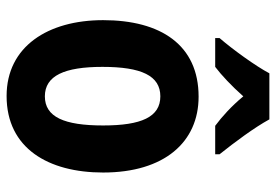

<svg xmlns="http://www.w3.org/2000/svg" viewBox="-144 -662 816 567"><g transform="rotate(90 263.5 -378.0)"><path d="M332 -766H196C175 -726 125 -657 92 -619V-606H177C202 -625 233 -654 264 -689C293 -654 324 -626 351 -606H435V-619C399 -664 356 -722 332 -766ZM489 -275C489 -456 399 -557 265 -557C112 -557 39 -445 39 -275C39 -112 117 10 263 10C418 10 489 -114 489 -275ZM177 -273C177 -388 203 -444 264 -444C325 -444 350 -388 350 -275C350 -160 325 -103 264 -103C203 -103 177 -161 177 -273Z"/></g></svg>

Font: Noto Sans Devanagari UI Condensed
Style: Bold
Weight: 700
Width: 3
Designer: Jelle Bosma - Monotype Design Team
Foundry: Monotype Imaging Inc.
Version: Version 2.004